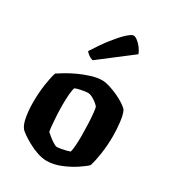

<svg xmlns="http://www.w3.org/2000/svg" viewBox="-188 -881 884 983"><g transform="rotate(30 254.0 -389.5)"><path d="M243 0Q217 0 187.5 -10Q158 -20 131 -35Q104 -50 85 -63.5Q66 -77 61 -85Q47 -104 40.5 -143Q34 -182 34 -226Q34 -282 41.5 -332.5Q49 -383 58 -409Q71 -418 97 -433.5Q123 -449 155.5 -464Q188 -479 222.5 -489.5Q257 -500 286 -500Q304 -500 328.5 -492.5Q353 -485 378.5 -473.5Q404 -462 424.5 -448.5Q445 -435 454 -424Q465 -403 470 -361Q475 -319 475 -280Q475 -225 467.5 -174.5Q460 -124 450 -94Q435 -79 401 -56.5Q367 -34 325 -17Q283 0 243 0ZM254 -88Q262 -88 276.5 -90.5Q291 -93 305 -96.5Q319 -100 327 -103Q331 -115 333 -141.5Q335 -168 335 -199Q335 -233 333.5 -270Q332 -307 329 -334.5Q326 -362 323 -367Q320 -372 308 -382Q296 -392 281 -400Q266 -408 253 -408Q241 -408 216.5 -403Q192 -398 181 -393Q176 -382 173.5 -353Q171 -324 171 -291Q171 -257 173 -222.5Q175 -188 177.5 -164Q180 -140 182 -135Q185 -132 199 -120.5Q213 -109 229 -98.5Q245 -88 254 -88ZM190 -564Q175 -568 163.5 -577Q152 -586 147 -593Q182 -649 215 -691Q248 -733 273 -756Q298 -779 310 -779Q319 -779 333 -768.5Q347 -758 359.5 -741.5Q372 -725 378 -708Z"/></g></svg>

Font: Texturina 72pt ExtraBold
Style: Regular
Weight: 800
Designer: Guillermo Torres Carreño
Foundry: Omnibus-Type
Version: Version 1.002; ttfautohint (v1.8.3)